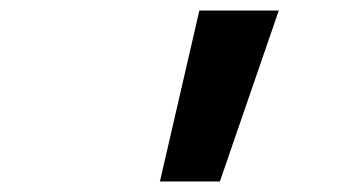

<svg xmlns="http://www.w3.org/2000/svg" viewBox="-20 -730 654 365"><path d="M284 -385H398L510 -710H359Z"/></svg>

Font: Intel One Mono Medium
Style: Italic
Weight: 500
Italic angle: -16°
Monospace: yes
Designer: Fred Shallcrass
Foundry: Frere-Jones Type LLC
Version: Version 1.400;hotconv 1.1.0;makeotfexe 2.6.0;FJTRelease1.4